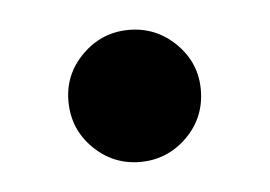

<svg xmlns="http://www.w3.org/2000/svg" viewBox="-27 -432 293 208"><g transform="rotate(-5 119.0 -328.0)"><path d="M190.9 -328.6Q190.9 -298.3 169.7 -277.3Q148.4 -256.3 118.7 -256.3Q89.4 -256.3 68.1 -277.3Q46.9 -298.3 46.9 -328.6Q46.9 -357.9 68.1 -378.9Q89.4 -399.9 118.7 -399.9Q148.4 -399.9 169.7 -378.9Q190.9 -357.9 190.9 -328.6Z"/></g></svg>

Font: Awami Nastaliq
Style: Bold
Weight: 700
Designer: Peter Martin, SIL International
Foundry: SIL International
Version: Version 3.100